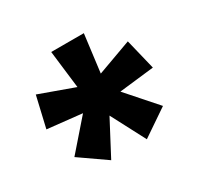

<svg xmlns="http://www.w3.org/2000/svg" viewBox="-99 -874 642 627"><g transform="rotate(-30 222.5 -560.0)"><path d="M284 -762 266 -620 395 -667 423 -552 292 -537 389 -427 289 -359 222 -487 154 -358 55 -427 151 -537 21 -551 48 -667 178 -620 161 -762Z"/></g></svg>

Font: Noto Sans Thai ExtCond
Style: Bold
Weight: 700
Width: 2
Designer: Monotype Design Team
Foundry: Monotype Imaging Inc.
Version: Version 2.002; ttfautohint (v1.8.4.7-5d5b)